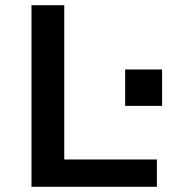

<svg xmlns="http://www.w3.org/2000/svg" viewBox="-20 -718 690 738"><path d="M101 0V-698H227V-105H583V0ZM461 -311V-451H603V-311Z"/></svg>

Font: Azeret Mono Thin Medium
Style: Regular
Weight: 500
Version: Version 1.002